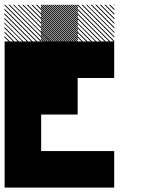

<svg xmlns="http://www.w3.org/2000/svg" viewBox="-21 -856 708 876"><path d="M500.8 -830 496.7 -834.2H500.8ZM500.8 -809.2 475.8 -834.2H481.7L500.8 -815ZM500.8 -788.3 455 -834.2H460.8L500.8 -794.2ZM500.8 -767.5 434.2 -834.2H440L500.8 -773.3ZM500.8 -746.7 413.3 -834.2H419.2L500.8 -752.5ZM500.8 -725.8 392.5 -834.2H398.3L500.8 -731.7ZM500.8 -705 371.7 -834.2H376.7L500.8 -710ZM500.8 -684.2 350.8 -834.2H356.7L500.8 -690ZM498.3 -665.8 332.5 -831.7 335.8 -834.2 500.8 -669.2ZM477.5 -665.8 332.5 -810.8V-816.7L483.3 -665.8ZM456.7 -665.8 332.5 -790V-795.8L462.5 -665.8ZM435.8 -665.8 332.5 -769.2V-775L441.7 -665.8ZM415 -665.8 332.5 -748.3V-753.3L420 -665.8ZM394.2 -665.8 332.5 -727.5V-733.3L400 -665.8ZM373.3 -665.8 332.5 -706.7V-712.5L379.2 -665.8ZM352.5 -665.8 332.5 -685.8V-691.7L358.3 -665.8ZM500.8 -834.2H502.5L500.8 -835.8ZM334.2 -826.7 326.7 -834.2H332.5L334.2 -832.5ZM334.2 -817.5 317.5 -834.2H323.3L334.2 -823.3ZM334.2 -808.3 308.3 -834.2H314.2L334.2 -814.2ZM334.2 -799.2 299.2 -834.2H305L334.2 -805ZM334.2 -790 290 -834.2H295.8L334.2 -795.8ZM334.2 -780.8 280.8 -834.2H286.7L334.2 -786.7ZM334.2 -771.7 271.7 -834.2H277.5L334.2 -777.5ZM334.2 -762.5 262.5 -834.2H268.3L334.2 -768.3ZM334.2 -753.3 253.3 -834.2H259.2L334.2 -759.2ZM334.2 -744.2 244.2 -834.2H250L334.2 -750ZM334.2 -735 235 -834.2H240.8L334.2 -740.8ZM334.2 -725.8 225.8 -834.2H231.7L334.2 -731.7ZM334.2 -716.7 216.7 -834.2H222.5L334.2 -722.5ZM334.2 -707.5 207.5 -834.2H213.3L334.2 -713.3ZM334.2 -698.3 198.3 -834.2H204.2L334.2 -704.2ZM334.2 -689.2 189.2 -834.2H195L334.2 -695ZM334.2 -680 180 -834.2H185.8L334.2 -685.8ZM334.2 -670.8 170.8 -834.2H176.7L334.2 -676.7ZM330 -665.8 165.8 -830 167.5 -834.2 334.2 -667.5ZM320.8 -665.8 165.8 -820.8V-826.7L326.7 -665.8ZM311.7 -665.8 165.8 -811.7V-817.5L317.5 -665.8ZM302.5 -665.8 165.8 -802.5V-808.3L308.3 -665.8ZM293.3 -665.8 165.8 -793.3V-799.2L299.2 -665.8ZM284.2 -665.8 165.8 -784.2V-790L290 -665.8ZM275 -665.8 165.8 -775V-780.8L280.8 -665.8ZM265.8 -665.8 165.8 -765.8V-771.7L271.7 -665.8ZM256.7 -665.8 165.8 -756.7V-762.5L262.5 -665.8ZM247.5 -665.8 165.8 -747.5V-753.3L253.3 -665.8ZM238.3 -665.8 165.8 -738.3V-744.2L244.2 -665.8ZM229.2 -665.8 165.8 -729.2V-735L235 -665.8ZM220 -665.8 165.8 -720V-725.8L225.8 -665.8ZM210 -665.8 165.8 -710V-716.7L216.7 -665.8ZM201.7 -665.8 165.8 -701.7V-707.5L207.5 -665.8ZM192.5 -665.8 165.8 -692.5V-698.3L198.3 -665.8ZM183.3 -665.8 165.8 -683.3V-689.2L189.2 -665.8ZM174.2 -665.8 165.8 -674.2V-680L180 -665.8ZM167.5 -830 163.3 -834.2H167.5ZM167.5 -809.2 142.5 -834.2H148.3L167.5 -815ZM167.5 -788.3 121.7 -834.2H127.5L167.5 -794.2ZM167.5 -767.5 100.8 -834.2H106.7L167.5 -773.3ZM167.5 -746.7 80 -834.2H85.8L167.5 -752.5ZM167.5 -725.8 59.2 -834.2H65L167.5 -731.7ZM167.5 -705 38.3 -834.2H43.3L167.5 -710ZM167.5 -684.2 17.5 -834.2H23.3L167.5 -690ZM165 -665.8 -0.8 -831.7 2.5 -834.2 167.5 -669.2ZM144.2 -665.8 -0.8 -810.8V-816.7L150 -665.8ZM123.3 -665.8 -0.8 -790V-795.8L129.2 -665.8ZM102.5 -665.8 -0.8 -769.2V-775L108.3 -665.8ZM81.7 -665.8 -0.8 -748.3V-753.3L86.7 -665.8ZM60.8 -665.8 -0.8 -727.5V-733.3L66.7 -665.8ZM40 -665.8 -0.8 -706.7V-712.5L45.8 -665.8ZM19.2 -665.8 -0.8 -685.8V-691.7L25 -665.8ZM167.5 -834.2H169.2L167.5 -835.8ZM333.3 -166.7H500V0H333.3ZM166.7 -166.7H500V0H166.7ZM0 -166.7H333.3V0H0ZM0 -333.3H166.7V0H0ZM166.7 -500H333.3V-333.3H166.7ZM0 -500H333.3V-333.3H0ZM0 -500H166.7V-166.7H0ZM333.3 -666.7H500V-500H333.3ZM166.7 -666.7H500V-500H166.7ZM166.7 -666.7H333.3V-333.3H166.7ZM0 -666.7H333.3V-500H0ZM0 -666.7H166.7V-333.3H0Z"/></svg>

Font: 0xA000-Pixelated-Mono
Style: Pixelated-Mono
Weight: 400
Version: Version 0.1